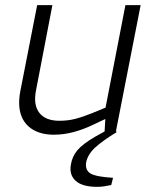

<svg xmlns="http://www.w3.org/2000/svg" viewBox="-20 -515 602 744"><path d="M189 7Q140 7 107 -13Q74 -33 61.5 -69.5Q49 -106 58 -158L124 -495H183L119 -162Q109 -107 133 -77Q157 -47 210 -47Q243 -47 272 -54.5Q301 -62 338 -77L389 -98L466 -495H525L428 0H385L389 -70L399 -59L346 -34Q305 -14 266 -3.5Q227 7 189 7ZM356 209Q298 209 272.5 185Q247 161 255 121Q260 91 280 67Q300 43 350 14L386 -6L432 -5V-3Q378 30 349.5 56Q321 82 314 113Q309 143 329.5 156.5Q350 170 418 174L411 202Q397 205 383.5 207Q370 209 356 209Z"/></svg>

Font: REM ExtraLight
Style: Italic
Weight: 250
Italic angle: -11°
Designer: Octavio Pardo
Foundry: Ashler Design
Version: Version 1.005;gftools[0.9.28]